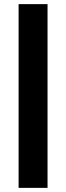

<svg xmlns="http://www.w3.org/2000/svg" viewBox="-20 -715 320 929"><path d="M210 194H70V-695H210Z"/></svg>

Font: Hind Guntur
Style: Bold
Weight: 700
Designer: Manushi Parikh, Hitesh Malaviya
Foundry: Indian Type Foundry
Version: Version 1.002;PS 1.0;hotconv 1.0.86;makeotf.lib2.5.63406; tt